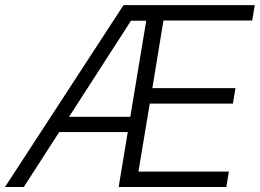

<svg xmlns="http://www.w3.org/2000/svg" viewBox="-41 -748 1039 768"><path d="M-21 0 453.1 -727.5H978L967.8 -666H612.8L568.4 -395.5H900.9L890.6 -333.5H558.1L512.7 -61.5H874.5L864.3 0H433.6L543.9 -665H482.9L54.2 0ZM173.8 -219.7 183.6 -280.8H515.6L505.4 -219.7Z"/></svg>

Font: Inter 18pt Light
Style: Italic
Weight: 300
Italic angle: -9.3988°
Designer: Rasmus Andersson
Foundry: rsms
Version: Version 4.001;git-66647c0bb